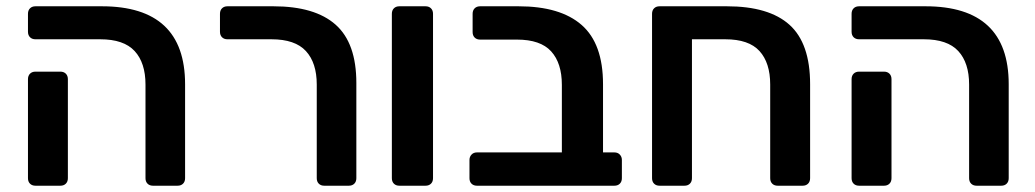

<svg xmlns="http://www.w3.org/2000/svg" viewBox="-20 -591 3293 611"><path d="M467 0Q456 0 449.5 -6.5Q443 -13 443 -24V-322Q443 -391 408.5 -428.5Q374 -466 299 -466H93Q82 -466 75.5 -472.5Q69 -479 69 -490V-547Q69 -558 75.5 -564.5Q82 -571 93 -571H304Q569 -571 569 -323V-24Q569 -13 562.5 -6.5Q556 0 545 0ZM93 0Q82 0 75.5 -6.5Q69 -13 69 -24V-339Q69 -350 75.5 -356.5Q82 -363 93 -363H172Q183 -363 189.5 -356.5Q196 -350 196 -339V-24Q196 -13 189.5 -6.5Q183 0 172 0Z M1012 0Q1001 0 994.5 -6.5Q988 -13 988 -24V-322Q988 -391 953.5 -428.5Q919 -466 844 -466H704Q693 -466 686.5 -472.5Q680 -479 680 -490V-547Q680 -558 686.5 -564.5Q693 -571 704 -571H850Q982 -571 1048 -512.5Q1114 -454 1114 -327V-24Q1114 -13 1107.5 -6.5Q1101 0 1090 0Z M1251 0Q1240 0 1233.5 -6.5Q1227 -13 1227 -24V-547Q1227 -558 1233.5 -564.5Q1240 -571 1251 -571H1334Q1345 -571 1351.5 -564.5Q1358 -558 1358 -547V-24Q1358 -13 1351.5 -6.5Q1345 0 1334 0Z M1498 0Q1487 0 1480.5 -6.5Q1474 -13 1474 -24V-82Q1474 -92 1480.5 -99Q1487 -106 1498 -106H1768V-321Q1768 -390 1734 -427.5Q1700 -465 1625 -465H1508Q1497 -465 1490.5 -471.5Q1484 -478 1484 -489V-547Q1484 -558 1490.5 -564.5Q1497 -571 1508 -571H1630Q1763 -571 1831 -511.5Q1899 -452 1899 -323V-106H1935Q1946 -106 1952.5 -99Q1959 -92 1959 -82V-24Q1959 -13 1952.5 -6.5Q1946 0 1935 0Z M2079 0Q2068 0 2061.5 -6.5Q2055 -13 2055 -24V-547Q2055 -558 2061.5 -564.5Q2068 -571 2079 -571H2293Q2427 -571 2492.5 -512Q2558 -453 2558 -323V-24Q2558 -13 2551.5 -6.5Q2545 0 2534 0H2455Q2444 0 2437.5 -6.5Q2431 -13 2431 -24V-322Q2431 -391 2397 -428.5Q2363 -466 2288 -466H2182V-24Q2182 -13 2175.5 -6.5Q2169 0 2158 0Z M3088 0Q3077 0 3070.5 -6.5Q3064 -13 3064 -24V-322Q3064 -391 3029.5 -428.5Q2995 -466 2920 -466H2714Q2703 -466 2696.5 -472.5Q2690 -479 2690 -490V-547Q2690 -558 2696.5 -564.5Q2703 -571 2714 -571H2925Q3190 -571 3190 -323V-24Q3190 -13 3183.5 -6.5Q3177 0 3166 0ZM2714 0Q2703 0 2696.5 -6.5Q2690 -13 2690 -24V-339Q2690 -350 2696.5 -356.5Q2703 -363 2714 -363H2793Q2804 -363 2810.5 -356.5Q2817 -350 2817 -339V-24Q2817 -13 2810.5 -6.5Q2804 0 2793 0Z"/></svg>

Font: Fz Rubik Med
Style: Regular
Weight: 500
Designer: Hubert and Fischer
Foundry: Hubert and Fischer
Version: Vit hóa bi FontZin.com